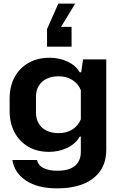

<svg xmlns="http://www.w3.org/2000/svg" viewBox="-20 -860 655 1057"><path d="M295 177Q189 177 124.5 135Q60 93 48 21H184Q191 52 221 66Q251 80 296 80Q339 80 367.5 68Q396 56 410.5 32.5Q425 9 425 -23V-108H419Q396 -68 350 -46Q304 -24 250 -24Q184 -24 135.5 -52.5Q87 -81 60 -131.5Q33 -182 33 -250V-317Q33 -385 60.5 -435.5Q88 -486 137.5 -514Q187 -542 253 -542Q308 -542 353 -520.5Q398 -499 419 -462H427L437 -533H565V-36Q565 34 531.5 81.5Q498 129 437.5 153Q377 177 295 177ZM302 -127Q346 -127 378 -147Q410 -167 425 -203V-364Q410 -400 378 -420Q346 -440 302 -440Q265 -440 237 -426.5Q209 -413 193.5 -388Q178 -363 178 -327V-240Q178 -205 193.5 -179.5Q209 -154 237 -140.5Q265 -127 302 -127ZM239 -603V-700L301 -840H394L316 -712H374V-603Z"/></svg>

Font: Hubot Sans SemiBold
Style: Regular
Weight: 600
Designer: Deni Anggara
Foundry: GitHub, Inc., Subsidiary of Microsoft Corporation
Version: Version 2.000